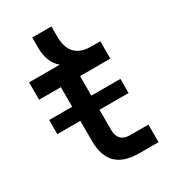

<svg xmlns="http://www.w3.org/2000/svg" viewBox="-166 -742 727 824"><g transform="rotate(-30 197.5 -330.0)"><path d="M128 -317V-414H20V-500H172Q128 -536 128 -612V-660H223V-610Q223 -500 328 -500H373V-414H223V-317H367V-247H223V-147Q223 -87 283 -87H373V0H278Q202 0 165 -36.5Q128 -73 128 -148V-247H14V-317Z"/></g></svg>

Font: MedMera Sans Display
Style: Regular
Weight: 500
Designer: Kasper Nordkvist
Foundry: UNCUT.wtf
Version: Version 1.300